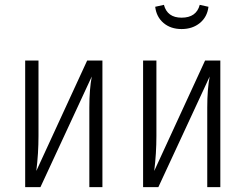

<svg xmlns="http://www.w3.org/2000/svg" viewBox="-20 -773 1014 793"><path d="M403 0H349V-329Q349 -404 359 -457L147 0H84V-523H139V-212Q139 -139 130 -67L340 -523H403Z M890 0H836V-329Q836 -404 846 -457L634 0H571V-523H626V-212Q626 -139 617 -67L827 -523H890ZM621 -745 657 -753Q671 -700 730 -700Q791 -700 805 -753L841 -745Q836 -703 805.5 -678Q775 -653 730 -653Q685 -653 655.5 -678Q626 -703 621 -745Z"/></svg>

Font: Fira Sans Extra Condensed Light
Style: Regular
Weight: 300
Width: 1
Designer: Carrois Corporate & Edenspiekermann AG
Foundry: Carrois Corporate GbR & Edenspiekermann AG
Version: Version 4.203